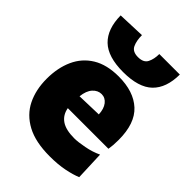

<svg xmlns="http://www.w3.org/2000/svg" viewBox="-220 -848 966 966"><g transform="rotate(45 263.0 -365.0)"><path d="M312.5 14.5Q211.5 14.5 148.2 -19.5Q85 -53.5 55.5 -113.2Q26 -173 26 -251Q26 -328.5 53 -388.2Q80 -448 135.2 -481.8Q190.5 -515.5 274.5 -515.5Q381.5 -515.5 440.8 -460.8Q500 -406 500 -289.5Q500 -268.5 498.8 -252.8Q497.5 -237 495 -221.5H206Q213 -180.5 244.2 -158.8Q275.5 -137 336 -137Q362.5 -137 406.5 -145.5Q450.5 -154 486 -171L492 -16.5Q462.5 -4 417.5 5.2Q372.5 14.5 312.5 14.5ZM276.5 -392Q250 -392 230 -370Q210 -348 205.5 -305.5L338.5 -309.5Q337 -347.5 319.8 -369.8Q302.5 -392 276.5 -392ZM274 -546.5Q165.5 -546.5 115.2 -595.2Q65 -644 64 -739.5L210 -745Q210 -705 222.5 -678.8Q235 -652.5 274 -652.5Q313.5 -652.5 326.2 -678Q339 -703.5 339 -739.5H485Q484.5 -644 434.2 -595.2Q384 -546.5 274 -546.5Z"/></g></svg>

Font: Heraclito ExtraBold
Style: Regular
Weight: 800
Designer: Kostas Bartsokas (font) & Cristiano Sobral (main changes)
Foundry: Kostas Bartsokas (font) & Cristiano Sobral (main changes)
Version: Version 1.00;July 8, 2020;FontCreator 13.0.0.2655 64-bit